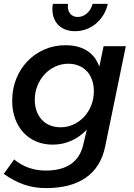

<svg xmlns="http://www.w3.org/2000/svg" viewBox="-26 -768 686 985"><path d="M209.5 197Q150.5 197 98 179.2Q45.5 161.5 -6.5 124L46.5 50Q81 78.5 121.8 92.8Q162.5 107 208.5 107Q288.5 107 336.5 74.5Q384.5 42 400.5 -23L419.5 -103Q384 -65.5 339.5 -45.8Q295 -26 244.5 -26Q198 -26 159.8 -42.2Q121.5 -58.5 94 -88.2Q66.5 -118 51.5 -159.5Q36.5 -201 36.5 -251Q36.5 -311.5 57.2 -363.5Q78 -415.5 114.8 -453.8Q151.5 -492 201.5 -514Q251.5 -536 309.5 -536Q376 -536 420 -508.2Q464 -480.5 483.5 -426L505.5 -531H619.5L513.5 -16Q491.5 89.5 414.8 143.2Q338 197 209.5 197ZM284.5 -115Q320 -115 351.2 -129.5Q382.5 -144 405.8 -169Q429 -194 442.2 -227.8Q455.5 -261.5 455.5 -300Q455.5 -332 446.2 -358Q437 -384 419.8 -402.5Q402.5 -421 378.2 -431Q354 -441 324.5 -441Q289 -441 257.5 -426.5Q226 -412 202.8 -386.8Q179.5 -361.5 166 -328Q152.5 -294.5 152.5 -256Q152.5 -224 162 -198Q171.5 -172 188.8 -153.5Q206 -135 230.5 -125Q255 -115 284.5 -115ZM323 -748Q318.5 -718.5 332.5 -699.8Q346.5 -681 373 -681Q399.5 -681 420.5 -699.8Q441.5 -718.5 449 -748H527Q520 -716.5 504 -690.8Q488 -665 465.8 -646.5Q443.5 -628 416.2 -618Q389 -608 359 -608Q329 -608 305.5 -618Q282 -628 267 -646.5Q252 -665 246 -690.8Q240 -716.5 245 -748Z"/></svg>

Font: Argentum Sans
Style: Italic
Weight: 400
Italic angle: -11.3099°
Designer: Julieta Ulanovsky, Owen Earl, Rasmus Andersson, Cristiano Sobral
Foundry: The Argentum Sans Project Authors
Version: Version 3.131; ttfautohint (v1.8.4.7-5d5b-dirty)